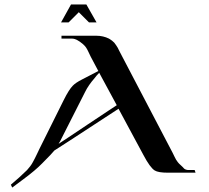

<svg xmlns="http://www.w3.org/2000/svg" viewBox="-20 -778 941 865"><path d="M300 -758H369L415 -677H381L335 -723L289 -677H255ZM506 -304 427 -450Q414 -437 407 -427Q378 -394 363 -363L250 -140Q249 -139 247 -135.5Q245 -132 244 -130Q261 -141 288 -159Q315 -177 372.5 -215.5Q430 -254 468 -279ZM423 -458 388 -524Q385 -530 379 -543Q373 -556 368 -563.5Q363 -571 354 -579Q325 -604 305 -604H257V-617H414Q445 -617 471 -604Q478 -600 484.5 -595Q491 -590 494.5 -586Q498 -582 503 -574.5Q508 -567 510 -563.5Q512 -560 517 -549.5Q522 -539 524 -536L758 -89Q761 -83 765.5 -73.5Q770 -64 773 -59Q776 -54 781 -47.5Q786 -41 793 -35Q796 -33 801.5 -27Q807 -21 809.5 -18.5Q812 -16 817.5 -14Q823 -12 829 -12H857L861 0H736Q693 0 677 -10Q656 -23 626 -80L514 -288L442 -241Q370 -194 298 -147L225 -100Q216 -88 170 -42Q140 -11 86 29L35 67L29 54L67 21Q99 -9 102 -12Q110 -21 116.5 -29.5Q123 -38 128.5 -48.5Q134 -59 137.5 -65.5Q141 -72 147.5 -86Q154 -100 157 -106L267 -327Q291 -375 308 -392Q315 -399 323 -404.5Q331 -410 336.5 -413Q342 -416 352.5 -421.5Q363 -427 369 -430Z"/></svg>

Font: Roman Uncial Modern
Style: Medium
Weight: 500
Version: Version 001.000